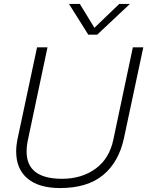

<svg xmlns="http://www.w3.org/2000/svg" viewBox="-20 -939 747 974"><path d="M330 -919H385L459 -798L585 -919H639L473 -763H428ZM62 -171Q62 -201 70 -239L168 -699H221L122 -231Q115 -200 115 -170Q115 -32 295 -32Q394 -32 464.5 -83Q535 -134 555 -231L654 -699H707L609 -239Q583 -117 503 -51Q423 15 285 15Q177 15 119.5 -33.5Q62 -82 62 -171Z"/></svg>

Font: Prompt ExtraLight
Style: Italic
Weight: 275
Italic angle: -12°
Designer: Katatrad Team
Foundry: CadsonDemak
Version: Version 1.000